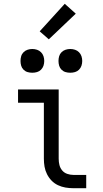

<svg xmlns="http://www.w3.org/2000/svg" viewBox="-20 -991 540 1011"><path d="M366 0Q345 0 324.5 -3.5Q304 -7 285 -16Q266 -25 251.5 -40Q237 -55 227.5 -74Q218 -93 214.5 -113.5Q211 -134 211 -155V-450H75V-520H289V-155Q289 -138 293 -122Q297 -106 307.5 -93.5Q318 -81 334 -75.5Q350 -70 366 -70H434V0ZM350 -608Q337 -608 325 -611.5Q313 -615 304 -624Q295 -633 291.5 -645Q288 -657 288 -670Q288 -683 291.5 -695Q295 -707 304 -716Q313 -725 325 -729Q337 -733 350 -733Q363 -733 375 -729Q387 -725 396 -716Q405 -707 409 -695Q413 -683 413 -670Q413 -657 409 -645Q405 -633 396 -624Q387 -615 375 -611.5Q363 -608 350 -608ZM150 -608Q137 -608 125 -611.5Q113 -615 104 -624Q95 -633 91.5 -645Q88 -657 88 -670Q88 -683 91.5 -695Q95 -707 104 -716Q113 -725 125 -729Q137 -733 150 -733Q163 -733 175 -729Q187 -725 196 -716Q205 -707 209 -695Q213 -683 213 -670Q213 -657 209 -645Q205 -633 196 -624Q187 -615 175 -611.5Q163 -608 150 -608ZM237 -784 189 -826 321 -971 379 -919Z"/></svg>

Font: Iosevka www.saffi
Style: Regular
Weight: 400
Monospace: yes
Designer: Belleve Invis
Foundry: Belleve Invis
Version: Version 22.0.2; ttfautohint (v1.8.3)